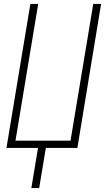

<svg xmlns="http://www.w3.org/2000/svg" viewBox="-20 -755 540 980"><path d="M140 205 174 0H13L135 -735H175L59 -37H340L456 -735H496L375 0H214L180 205Z"/></svg>

Font: Iosevka Curly XLtObl
Style: Regular
Weight: 200
Italic angle: -9°
Monospace: yes
Designer: Belleve Invis
Foundry: Belleve Invis
Version: Version 11.1.0; ttfautohint (v1.8.3)